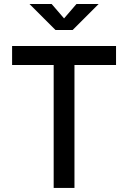

<svg xmlns="http://www.w3.org/2000/svg" viewBox="-20 -918 626 938"><path d="M242.2 0H343.8V-600.6H546.9V-693.4H39.1V-600.6H242.2ZM251 -771.5H335L461.9 -898.4H353.5L293 -828.1L232.4 -898.4H124Z"/></svg>

Font: Cascadia Code PL
Style: Regular
Weight: 400
Monospace: yes
Designer: Aaron Bell
Foundry: Saja Typeworks
Version: Version 2404.023